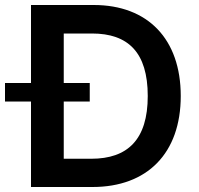

<svg xmlns="http://www.w3.org/2000/svg" viewBox="-52 -748 797 768"><path d="M318 0C537 0 671 -135 671 -364C671 -592 539 -728 323 -728H72V-416H-32V-342H72V0ZM203 -113V-342H307V-416H203V-614H316C460 -614 539 -539 539 -364C539 -189 458 -113 313 -113Z"/></svg>

Font: Wafeq Semi Bold
Style: Regular
Weight: 600
Designer: Rasmus Andersson & Azza Alameddine
Foundry: Google & TypeTogether
Version: Version 3.000;January 28, 2025;FontCreator 15.0.0.3014 64-bi